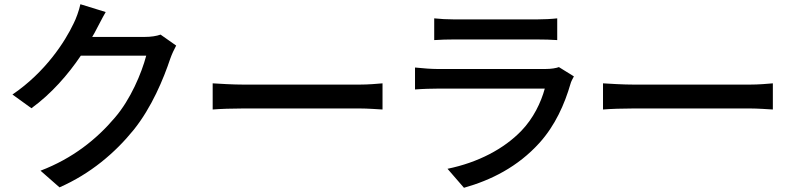

<svg xmlns="http://www.w3.org/2000/svg" viewBox="-20 -841 3773 910"><path d="M39 -393 129 -328C224 -397 303 -488 363 -577H673C651 -494 599 -370 525 -284C438 -181 324 -90 172 -32L262 47C408 -17 525 -116 614 -226C699 -332 755 -467 787 -563C794 -583 806 -609 815 -625L741 -677C722 -670 695 -666 666 -666H417C425 -679 432 -692 438 -704C448 -722 463 -753 481 -784L361 -821C355 -792 340 -751 329 -730C288 -643 195 -499 39 -393Z M988 -322C1022 -325 1082 -327 1137 -327H1681C1725 -327 1771 -323 1793 -322V-446C1768 -444 1729 -440 1681 -440H1137C1083 -440 1021 -444 988 -446Z M1947 -417C1985 -420 2029 -421 2053 -421H2562C2544 -355 2508 -280 2451 -221C2369 -136 2247 -71 2101 -41L2179 49C2307 13 2434 -50 2537 -164C2611 -246 2656 -347 2684 -444C2686 -453 2694 -468 2700 -479L2629 -523C2616 -518 2592 -514 2565 -514H2053C2024 -514 1986 -517 1947 -521ZM2038 -651C2066 -653 2102 -654 2134 -654H2522C2556 -654 2596 -653 2621 -651V-754C2596 -751 2555 -749 2523 -749H2134C2101 -749 2064 -751 2038 -754Z M2838 -322C2872 -325 2932 -327 2987 -327H3531C3575 -327 3621 -323 3643 -322V-446C3618 -444 3579 -440 3531 -440H2987C2933 -440 2871 -444 2838 -446Z"/></svg>

Font: GenEiGothic-pro-SemiBold
Style: Regular
Weight: 500
Designer: Ryoko NISHIZUKA (kana & ideographs); Paul D. Hunt (Latin, Greek & Cyrillic); Wenlong ZHANG (bopomofo); Sandoll Communica
Foundry: Adobe Systems Incorporated; o_tamon
Version: Version 1.000.140830